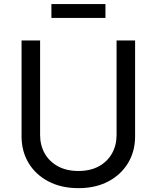

<svg xmlns="http://www.w3.org/2000/svg" viewBox="-20 -930 784 961"><path d="M372.6 11.7Q286.6 11.7 222.4 -22Q158.2 -55.7 123 -114.3Q87.9 -172.9 87.9 -247.6V-727.5H180.7V-254.9Q180.7 -202.6 203.9 -161.9Q227.1 -121.1 270 -97.7Q313 -74.2 372.6 -74.2Q432.1 -74.2 474.9 -97.7Q517.6 -121.1 540.5 -161.9Q563.5 -202.6 563.5 -254.9V-727.5H656.2V-247.6Q656.2 -172.9 621.1 -114.3Q585.9 -55.7 522.2 -22Q458.5 11.7 372.6 11.7ZM507.8 -909.7V-840.3H237.3V-909.7Z"/></svg>

Font: Inter Variable
Style: Regular
Weight: 400
Designer: Rasmus Andersson
Foundry: rsms
Version: Version 4.001;git-9221beed3